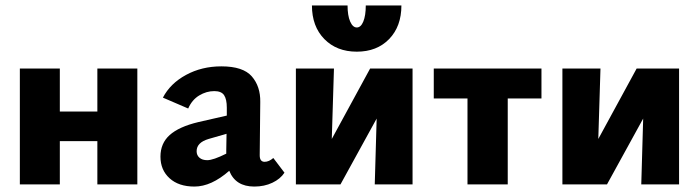

<svg xmlns="http://www.w3.org/2000/svg" viewBox="-20 -678 2571 706"><path d="M485 -426V0H338V-159H200V0H53V-426H200V-268H338V-426Z M1026 -43Q1011 -20 981.5 -6Q952 8 915 8Q846 8 823 -50Q757 8 695 8Q637 8 603.5 -22.5Q570 -53 570 -102Q570 -151 604 -181.5Q638 -212 709 -229L814 -253V-282Q814 -313 804 -328Q794 -343 768 -343Q739 -343 712.5 -327Q686 -311 672 -279L579 -319Q606 -371 664 -402.5Q722 -434 794 -434Q874 -434 906 -397Q938 -360 937 -303L935 -107Q935 -83 953 -83Q969 -83 985 -97ZM812 -113V-126L813 -186L747 -167Q703 -154 703 -122Q703 -107 713.5 -98Q724 -89 742 -89Q764 -89 812 -113Z M1497 0H1358L1365 -242L1232 0H1068V-426H1208L1200 -167L1341 -426H1497ZM1456 -658H1325Q1325 -621 1316 -599Q1307 -577 1292 -577Q1277 -577 1267.5 -599Q1258 -621 1258 -658H1127Q1127 -581 1172.5 -534.5Q1218 -488 1292 -488Q1366 -488 1411 -534.5Q1456 -581 1456 -658Z M1971 -316H1847V0H1699V-316H1575V-426H1971Z M2477 0H2338L2345 -242L2212 0H2048V-426H2188L2180 -167L2321 -426H2477Z"/></svg>

Font: Ysabeau Ultrabold
Style: Regular
Weight: 800
Designer: Christian Thalmann (Catharsis Fonts)
Version: Version 0.003